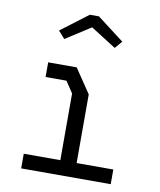

<svg xmlns="http://www.w3.org/2000/svg" viewBox="-87 -863 774 928"><g transform="rotate(10 300.0 -399.5)"><path d="M120 -532.5H260L340 -414V-77H520V-5H80.5V-77H260V-404L222.5 -460.5H120ZM323 -794 455.5 -693 424.5 -657 300 -736 177 -657 145 -693 278.5 -794Z"/></g></svg>

Font: Kode
Style: Regular
Weight: 400
Monospace: yes
Designer: Isa Ozler
Foundry: Kadena LLC
Version: Version 1.000;gftools[0.9.28]